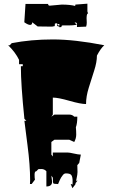

<svg xmlns="http://www.w3.org/2000/svg" viewBox="-20 -948 611 1033"><path d="M393.6 -814.9Q373 -811 352.3 -811.3Q331.5 -811.5 321 -811.5Q310.5 -811.5 310.5 -805.7Q310.5 -803.2 311 -802.7L299.8 -801.3L298.3 -805.7Q287.1 -805.7 287.1 -812.5V-818.8L298.3 -807.6L299.8 -818.8H287.1L288.1 -823.2L275.4 -821.3L274.4 -807.6Q262.7 -804.7 260.3 -804.7L182.6 -805.7L153.3 -828.1Q153.3 -814 142.1 -814Q130.9 -814 110.8 -828.1L117.2 -926.8H238.8Q238.8 -917.5 248 -917.5L312 -923.3Q357.4 -923.3 384.3 -916L385.7 -923.3L450.2 -928.2V-886.7L454.1 -874L449.7 -875Q445.8 -864.7 445.8 -851.6L446.8 -826.2Q446.8 -814.5 443.4 -804.7L394 -802.7Q394.5 -804.7 394.5 -815.9Q394.5 -827.1 385.3 -827.1L381.3 -826.2ZM415 -116.2 406.2 -71.3 396 -59.6 397 -22.5Q397 -10.3 391.6 14.4Q386.2 39.1 385.3 44.4L369.6 64.5L360.4 42Q369.6 42.5 369.6 46.9Q370.6 44.9 370.6 25.4Q370.6 5.9 364.7 -4.6Q358.9 -15.1 335 -15.1Q324.7 -15.1 318.1 -5.9Q311.5 3.4 308.8 7.1Q306.2 10.7 301.8 20.5Q296.9 32.2 292 43.5L291 42Q269.5 42 266.8 38.1Q264.2 34.2 264.2 7.8L256.3 -2.9L260.3 29.3Q260.3 55.2 229.5 55.2V-26.9Q218.3 -38.6 203.1 -38.6Q188 -38.6 186 -37.6L175.8 -26.9Q166 -26.9 166 -8.5Q166 9.8 168 18.6L150.4 42H141.1L142.1 22Q142.1 -59.6 127.9 -167.5Q113.8 -275.4 111.3 -297.9H122.1L111.3 -308.6Q92.3 -491.2 92.3 -591.8H102.5V-602.5H82.5V-626Q63 -666.5 23.9 -704.6H32.7L43 -715.8Q146.5 -735.8 264.4 -735.8Q382.3 -735.8 541 -704.6Q521.5 -687.5 501.5 -648.9Q501.5 -613.8 486.8 -568.4Q472.2 -522.9 457.5 -475.8Q442.9 -428.7 442.9 -388.2Q414.1 -388.2 353.8 -405.5Q293.5 -422.9 264.2 -422.9V-331.5L256.3 -320.3L272.9 -331.5H352.5Q369.1 -331.5 379.4 -320.3H396Q396 -283.7 388.2 -263.2Q390.1 -243.7 390.1 -223.6Q390.1 -203.6 379.4 -184.1L352.5 -196.3H272.9L256.3 -184.1V-116.2L264.2 -106V-127.4H344.2Q353.5 -127.4 377.9 -121.8Q402.3 -116.2 415 -116.2ZM387.7 37.6Q387.2 24.4 394.5 23.4H396Q396 25.9 392.1 30.3Q388.2 34.7 387.7 37.6ZM386.7 42 385.7 42.5Z"/></svg>

Font: Butcherman
Style: Regular
Weight: 400
Version: Version 001.003